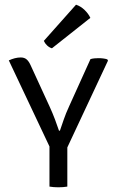

<svg xmlns="http://www.w3.org/2000/svg" viewBox="-20 -794 494 817"><path d="M190.5 -198.5H266.5V0Q258 1.5 248.5 2.2Q239 3 228 3Q219 3 208.5 2.2Q198 1.5 190.5 0ZM365 -542.5Q373.5 -545 383 -545.8Q392.5 -546.5 400 -546.5Q410 -546.5 419.5 -545.2Q429 -544 436.5 -541.5L439.5 -536L258 -148.5H201L17.5 -537Q30.5 -543 43 -546.2Q55.5 -549.5 68.5 -549.5Q83.5 -549.5 93 -541.5Q102.5 -533.5 110 -517L192 -338.5Q203 -314.5 213.8 -286.2Q224.5 -258 231 -238H235Q242.5 -259.5 251.2 -285.2Q260 -311 274.5 -342.5ZM303.5 -774Q323.5 -767.5 340 -751.5Q356.5 -735.5 364.5 -718L201 -588.5Q190 -591.5 180.5 -600.5Q171 -609.5 166.5 -620Z"/></svg>

Font: Signika SC
Style: Regular
Weight: 300
Designer: Anna Giedryś
Foundry: Anna Giedryś
Version: Version 2.000